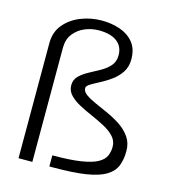

<svg xmlns="http://www.w3.org/2000/svg" viewBox="-109 -817 803 905"><g transform="rotate(15 292.5 -364.5)"><path d="M64.9 0V-562Q64.9 -616.2 96.2 -653.3Q127.4 -690.4 176 -709.5Q224.6 -728.5 277.3 -728.5Q325.7 -728.5 366.9 -714.1Q408.2 -699.7 433.1 -668.7Q458 -637.7 458 -587.4Q458 -550.3 440.2 -523.7Q422.4 -497.1 396.2 -478.3Q370.1 -459.5 344 -446Q317.9 -432.6 300.3 -421.9Q282.7 -411.1 282.7 -400.9Q282.7 -383.8 301.8 -370.1Q320.8 -356.4 350.8 -343.3Q380.9 -330.1 414.8 -314.7Q448.7 -299.3 478.8 -279.1Q508.8 -258.8 528.1 -230.7Q547.4 -202.6 547.4 -164.1Q547.4 -122.6 535.2 -91.8Q522.9 -61 489.7 -40.5Q456.5 -20 395 -10Q333.5 0 234.9 0H215.3V-54.2Q301.8 -54.2 354.2 -62.5Q406.7 -70.8 433.8 -85.7Q460.9 -100.6 470.2 -121.1Q479.5 -141.6 479.5 -166Q479.5 -194.8 460.4 -215.6Q441.4 -236.3 411.4 -252.4Q381.3 -268.6 347.7 -283.2Q314 -297.9 283.9 -313.7Q253.9 -329.6 234.9 -349.6Q215.8 -369.6 215.8 -397Q215.8 -423.8 233.9 -441.9Q252 -460 278.6 -474.1Q305.2 -488.3 332 -503.2Q358.9 -518.1 377 -538.6Q395 -559.1 395 -590.3Q395 -633.3 364.3 -656.7Q333.5 -680.2 275.9 -680.2Q240.2 -680.2 207.5 -666.5Q174.8 -652.8 153.6 -625.5Q132.3 -598.1 132.3 -557.1V0Z"/></g></svg>

Font: Pontano Sans Light
Style: Regular
Weight: 300
Designer: Vernon Adams
Foundry: Vernon Adams
Version: Version 2.001